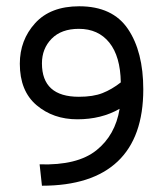

<svg xmlns="http://www.w3.org/2000/svg" viewBox="-20 -589 524 618"><path d="M441.2 -301.2Q441.2 -147.5 358.8 -69.4Q276.2 8.8 115 8.8L107.5 -60Q228.8 -56.2 290 -105Q351.2 -153.8 365 -238.8Q306.2 -205 228.8 -205Q151.2 -205 97.5 -250.6Q43.8 -296.2 43.8 -383.8Q43.8 -460 93.1 -514.4Q142.5 -568.8 235 -568.8Q342.5 -568.8 391.9 -495.6Q441.2 -422.5 441.2 -301.2ZM233.8 -277.5Q280 -277.5 310 -289.4Q340 -301.2 368.8 -323.8Q367.5 -407.5 331.9 -451.9Q296.2 -496.2 233.8 -496.2Q177.5 -496.2 146.2 -464.4Q115 -432.5 115 -385Q115 -277.5 233.8 -277.5Z"/></svg>

Font: Cambay
Style: Regular
Weight: 400
Version: Version 1.180;PS 001.180;hotconv 1.0.70;makeotf.lib2.5.58329